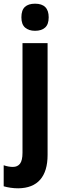

<svg xmlns="http://www.w3.org/2000/svg" viewBox="-59 -781 341 1041"><path d="M57 -687Q57 -726 76 -743.5Q95 -761 131 -761Q205 -761 205 -687Q205 -649 185.5 -631.5Q166 -614 131 -614Q97 -614 77 -631.5Q57 -649 57 -687ZM40 240Q19 240 -1.5 237Q-22 234 -39 229V115Q-13 124 11 124Q36 124 49.5 106.5Q63 89 63 47V-547H199V59Q199 147 159 193Q119 239 40 240Z"/></svg>

Font: Noto Sans Arabic Cond
Style: Bold
Weight: 700
Width: 3
Designer: Monotype Design Team, Nadine Chahine, Nizar Qandah and Khaled Hosny
Foundry: Monotype Imaging Inc.
Version: Version 2.012; ttfautohint (v1.8.4.7-5d5b)